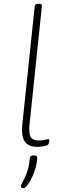

<svg xmlns="http://www.w3.org/2000/svg" viewBox="-20 -772 337 1017"><path d="M179 6Q147 6 127.5 -6.5Q108 -19 101 -45Q94 -71 98 -111L164 -740Q166 -752 183 -752H187Q196 -752 199.5 -749Q203 -746 202 -740L136 -109Q132 -63 143 -45.5Q154 -28 187 -28Q206 -28 218.5 -31.5Q231 -35 236 -35Q239 -35 240 -33Q241 -31 241 -28Q241 -24 240 -19Q239 -14 237.5 -10.5Q236 -7 234 -5Q231 -2 221 0.5Q211 3 199.5 4.5Q188 6 179 6ZM103 225Q98 225 94.5 223Q91 221 91 215Q91 208 96.5 198Q102 188 110 172Q118 156 126 130.5Q134 105 138 67Q139 58 144 54.5Q149 51 159 51Q177 51 177 64Q177 86 169.5 113.5Q162 141 150 166.5Q138 192 125.5 208.5Q113 225 103 225Z"/></svg>

Font: Asap Thin
Style: Italic
Weight: 250
Italic angle: -6°
Designer: Pablo Cosgaya
Foundry: Omnibus-Type
Version: Version 3.001